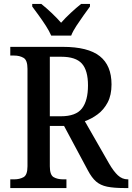

<svg xmlns="http://www.w3.org/2000/svg" viewBox="-20 -951 669 971"><path d="M32 0V-44H52Q79 -44 99 -55Q119 -66 119 -110V-603Q119 -647 99 -658.5Q79 -670 52 -670H32V-714H298Q425 -714 484.5 -667Q544 -620 544 -524Q544 -470 524.5 -433Q505 -396 474 -373Q443 -350 409 -338L531 -125Q554 -85 576 -64.5Q598 -44 626 -44H629V0H610Q555 0 521.5 -7Q488 -14 466 -33Q444 -52 424 -90L304 -314H232V-110Q232 -66 251.5 -55Q271 -44 299 -44H316V0ZM288 -363Q364 -363 394.5 -402.5Q425 -442 425 -519Q425 -595 394 -629.5Q363 -664 290 -664H232V-363ZM239 -771Q229 -794 212 -820.5Q195 -847 176 -873Q157 -899 143 -918V-931H189Q213 -912 240.5 -886Q268 -860 289 -836Q310 -860 338 -886Q366 -912 390 -931H435V-918Q421 -899 402.5 -873Q384 -847 366.5 -820.5Q349 -794 340 -771Z"/></svg>

Font: Noto Serif Tamil SemiCondensed Medium
Style: Italic
Weight: 500
Width: 4
Italic angle: -12°
Designer: Indian Type Foundry, Tom Grace, and the Monotype Design Team
Foundry: Monotype Imaging Inc.
Version: Version 2.003; ttfautohint (v1.8.4.7-5d5b)